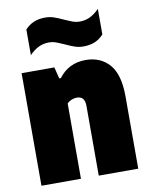

<svg xmlns="http://www.w3.org/2000/svg" viewBox="-88 -859 725 924"><g transform="rotate(-10 274.5 -397.0)"><path d="M39 -550H199L213 -494H221Q269.5 -559 353 -559Q425.5 -559 468.8 -509.8Q512 -460.5 512 -354V0H319V-339Q319 -366 308.8 -377Q298.5 -388 280 -388Q266 -388 253.2 -382.5Q240.5 -377 232 -368V0H39ZM266.5 -651Q240.5 -662.5 225.8 -667.8Q211 -673 195 -673Q167 -673 144.2 -662.2Q121.5 -651.5 98 -628V-753Q118 -774.5 141.8 -784.2Q165.5 -794 197 -794Q219 -794 238.2 -787.5Q257.5 -781 285.5 -768Q311.5 -756.5 326.2 -751.2Q341 -746 357 -746Q385 -746 407.8 -756.8Q430.5 -767.5 454 -791V-666Q434 -644.5 410.2 -634.8Q386.5 -625 355 -625Q333 -625 313.8 -631.5Q294.5 -638 266.5 -651Z"/></g></svg>

Font: Encode Sans Condensed Black
Style: Regular
Weight: 900
Width: 3
Designer: Multiple Designers
Foundry: Impallari Type
Version: Version 2.000